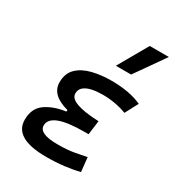

<svg xmlns="http://www.w3.org/2000/svg" viewBox="-189 -915 965 1045"><g transform="rotate(30 293.0 -392.5)"><path d="M258.3 9.8Q56.6 9.8 56.6 -107.4Q56.6 -179.2 106 -213.9Q155.3 -248.5 230.5 -258.8L232.4 -268.6Q118.7 -298.3 118.7 -378.9Q118.7 -434.6 151.9 -467Q185.1 -499.5 240.2 -513.4Q295.4 -527.3 360.8 -527.3Q474.1 -527.3 550.8 -492.2L507.8 -410.6Q437.5 -437.5 356 -437.5Q321.3 -437.5 291 -431.2Q260.7 -424.8 242.2 -409.9Q223.6 -395 223.6 -368.7Q223.6 -308.1 408.7 -300.8L397 -212.4H371.6Q161.6 -212.4 161.6 -131.8Q161.6 -80.1 277.8 -80.1Q338.9 -80.1 380.6 -87.6Q422.4 -95.2 455.1 -102.1L464.4 -13.7Q423.3 -2.9 371.3 3.4Q319.3 9.8 258.3 9.8ZM339.4 -609.4 445.3 -794.9H565.4L435.1 -609.4Z"/></g></svg>

Font: CaskaydiaCove NFP
Style: Italic
Weight: 400
Italic angle: -10°
Designer: Aaron Bell
Foundry: Saja Typeworks
Version: Version 2111.001; VTT 6.35;Nerd Fonts 3.1.1